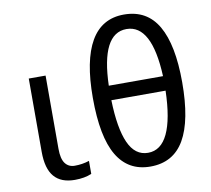

<svg xmlns="http://www.w3.org/2000/svg" viewBox="-84 -865 1063 967"><g transform="rotate(-10 447.5 -381.5)"><path d="M168 -535.2V-160.2Q168 -109.4 185.5 -85.9Q203.1 -62.5 234.4 -62.5Q273.4 -62.5 308.6 -74.2V-7.8Q273.4 7.8 222.7 7.8Q152.3 7.8 117.2 -33.2Q82 -74.2 82 -160.2V-535.2Z M382.8 -382.8Q382.8 -574.2 439.5 -671.9Q496.1 -769.5 609.4 -769.5Q726.6 -769.5 783.2 -671.9Q839.8 -574.2 839.8 -382.8Q839.8 -187.5 783.2 -89.8Q726.6 7.8 609.4 7.8Q496.1 7.8 439.5 -87.9Q382.8 -183.6 382.8 -382.8ZM472.7 -429.7H750Q738.3 -695.3 609.4 -695.3Q480.5 -695.3 472.7 -429.7ZM750 -355.5H472.7Q476.6 -210.9 509.8 -136.7Q543 -62.5 609.4 -62.5Q675.8 -62.5 710.9 -136.7Q746.1 -210.9 750 -355.5Z"/></g></svg>

Font: Droid Sans Fallback
Style: Regular
Weight: 400
Designer: Steve Matteson
Foundry: Ascender Corporation
Version: 3.00 (Khmer version)